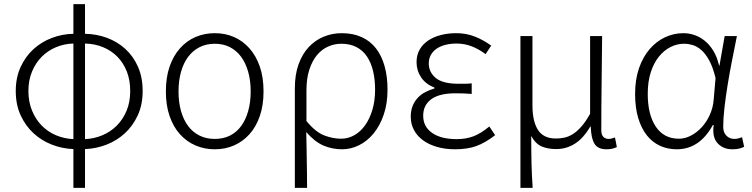

<svg xmlns="http://www.w3.org/2000/svg" viewBox="-20 -707 3629 926"><path d="M56 -268Q56 -333 79.5 -384Q103 -435 141.5 -470Q180 -505 230 -524Q280 -543 334 -544V-687H390V-544Q446 -543 496 -524.5Q546 -506 584.5 -471Q623 -436 645.5 -385Q668 -334 668 -268Q668 -202 644.5 -151Q621 -100 582.5 -64.5Q544 -29 494 -9.5Q444 10 390 12V199H334V12Q280 10 230 -9.5Q180 -29 141.5 -64.5Q103 -100 79.5 -151Q56 -202 56 -268ZM390 -36Q434 -38 473.5 -54.5Q513 -71 543 -101Q573 -131 590.5 -173Q608 -215 608 -268Q608 -321 591.5 -362.5Q575 -404 546 -433.5Q517 -463 477 -479.5Q437 -496 390 -497ZM117 -268Q117 -216 134.5 -173.5Q152 -131 181.5 -101Q211 -71 250.5 -54.5Q290 -38 334 -36V-497Q290 -496 250.5 -479.5Q211 -463 181.5 -433.5Q152 -404 134.5 -362Q117 -320 117 -268Z M1016 13Q966 13 923 -5.5Q880 -24 848 -59.5Q816 -95 798 -147Q780 -199 780 -266Q780 -334 798 -386Q816 -438 848 -474Q880 -510 923 -528.5Q966 -547 1016 -547Q1066 -547 1108.5 -528.5Q1151 -510 1183 -474Q1215 -438 1233 -386Q1251 -334 1251 -266Q1251 -199 1233 -147Q1215 -95 1183 -59.5Q1151 -24 1108.5 -5.5Q1066 13 1016 13ZM1016 -37Q1057 -37 1089 -53Q1121 -69 1143 -99Q1165 -129 1177 -171.5Q1189 -214 1189 -266Q1189 -318 1177 -360.5Q1165 -403 1143 -433Q1121 -463 1089 -479.5Q1057 -496 1016 -496Q975 -496 942.5 -479.5Q910 -463 887.5 -433Q865 -403 853 -360.5Q841 -318 841 -266Q841 -214 853 -171.5Q865 -129 887.5 -99Q910 -69 942.5 -53Q975 -37 1016 -37Z M1402 -281Q1402 -347 1420 -397Q1438 -447 1469 -480Q1500 -513 1541 -530Q1582 -547 1628 -547Q1683 -547 1724.5 -528Q1766 -509 1793.5 -473.5Q1821 -438 1835 -387.5Q1849 -337 1849 -275Q1849 -207 1830.5 -153.5Q1812 -100 1781.5 -63Q1751 -26 1711.5 -6.5Q1672 13 1630 13Q1582 13 1540 -5Q1498 -23 1457 -70Q1458 -32 1458.5 0.5Q1459 33 1459.5 64.5Q1460 96 1460.5 128.5Q1461 161 1461 199H1402ZM1625 -38Q1659 -38 1689 -55Q1719 -72 1741 -103Q1763 -134 1776 -177.5Q1789 -221 1789 -275Q1789 -323 1779.5 -363.5Q1770 -404 1750.5 -433.5Q1731 -463 1700 -479.5Q1669 -496 1626 -496Q1593 -496 1562.5 -482.5Q1532 -469 1509 -441.5Q1486 -414 1472 -371.5Q1458 -329 1458 -271V-123Q1502 -70 1543.5 -54Q1585 -38 1625 -38Z M2175 13Q2127 13 2087.5 1.5Q2048 -10 2020 -30.5Q1992 -51 1976.5 -80Q1961 -109 1961 -145Q1961 -174 1970.5 -197Q1980 -220 1996 -236.5Q2012 -253 2032.5 -263.5Q2053 -274 2075 -280V-285Q2033 -301 2011 -334Q1989 -367 1989 -407Q1989 -442 2004 -468Q2019 -494 2045 -511.5Q2071 -529 2106 -538Q2141 -547 2180 -547Q2229 -547 2270.5 -530.5Q2312 -514 2349 -487L2322 -446Q2288 -471 2254 -484Q2220 -497 2181 -497Q2154 -497 2129.5 -491Q2105 -485 2087 -473Q2069 -461 2058.5 -443Q2048 -425 2048 -401Q2048 -359 2081.5 -331Q2115 -303 2192 -303Q2206 -303 2220.5 -303Q2235 -303 2255 -305V-254Q2232 -256 2213.5 -256.5Q2195 -257 2176 -257Q2099 -257 2060 -228.5Q2021 -200 2021 -149Q2021 -96 2064 -66Q2107 -36 2182 -36Q2227 -36 2263 -49.5Q2299 -63 2340 -97L2368 -55Q2320 -18 2277 -2.5Q2234 13 2175 13Z M2490 -533H2548V-199Q2548 -122 2574.5 -80.5Q2601 -39 2661 -39Q2681 -39 2701 -43Q2721 -47 2741.5 -59.5Q2762 -72 2783 -95.5Q2804 -119 2826 -158V-533H2884Q2883 -417 2881.5 -303Q2880 -189 2880 -78Q2880 -57 2890 -47Q2900 -37 2915 -37Q2928 -37 2946 -44L2955 2Q2946 7 2934 10Q2922 13 2905 13Q2864 13 2847.5 -13Q2831 -39 2829 -97H2827Q2794 -40 2752.5 -14Q2711 12 2663 12Q2624 12 2594 0Q2564 -12 2542 -51Q2542 -7 2542.5 25Q2543 57 2543.5 85Q2544 113 2545.5 139.5Q2547 166 2549 199H2490Z M3244 13Q3200 13 3163 -4Q3126 -21 3099.5 -54.5Q3073 -88 3058 -138Q3043 -188 3043 -254Q3043 -324 3062 -378.5Q3081 -433 3113.5 -470.5Q3146 -508 3188 -527.5Q3230 -547 3276 -547Q3302 -547 3328 -538.5Q3354 -530 3377.5 -511.5Q3401 -493 3419.5 -463.5Q3438 -434 3448 -391H3450L3475 -533H3534Q3523 -478 3511 -417.5Q3499 -357 3489.5 -298.5Q3480 -240 3474 -187.5Q3468 -135 3468 -95Q3468 -68 3483.5 -52.5Q3499 -37 3522 -37Q3531 -37 3541 -39.5Q3551 -42 3559 -45L3569 1Q3559 6 3545.5 9.5Q3532 13 3512 13Q3468 13 3441 -16Q3414 -45 3422 -104H3418Q3354 13 3244 13ZM3254 -38Q3284 -38 3312.5 -53Q3341 -68 3364.5 -93.5Q3388 -119 3403.5 -153.5Q3419 -188 3422 -226L3431 -331Q3418 -384 3400 -416.5Q3382 -449 3361.5 -466.5Q3341 -484 3320 -490Q3299 -496 3279 -496Q3245 -496 3213.5 -480Q3182 -464 3157.5 -433.5Q3133 -403 3118.5 -358Q3104 -313 3104 -254Q3104 -154 3143 -96Q3182 -38 3254 -38Z"/></svg>

Font: Kinto Sans Light
Style: Regular
Weight: 300
Designer: Authors: Ryoko NISHIZUKA  (kana & ideographs); Paul D. Hunt (Latin, Greek & Cyrillic); Wenlong ZHANG  (bopomofo); Sandol
Foundry: Adobe Systems Incorporated, ookami Inc.
Version: Version 0.001